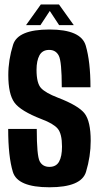

<svg xmlns="http://www.w3.org/2000/svg" viewBox="-20 -808 436 833"><path d="M194.5 4.5Q56 4.5 35.8 -62.2Q15.5 -129 15.5 -248.5H139.5Q139.5 -132.5 152.2 -108.2Q165 -84 194.5 -84Q223.5 -84 236.2 -106.5Q249 -129 249 -172Q249 -228 230.2 -250Q211.5 -272 160.5 -291Q69 -326.5 42.5 -363.2Q16 -400 16 -482.5Q16 -548 36.8 -614Q57.5 -680 194.5 -680Q331.5 -680 352 -610.2Q372.5 -540.5 372.5 -429.5H248Q248 -541.5 235 -566.5Q222 -591.5 193.5 -591.5Q164 -591.5 151.2 -568Q138.5 -544.5 138.5 -505Q138.5 -447 158 -426Q177.5 -405 230.5 -384.5Q320.5 -350 347 -315.8Q373.5 -281.5 373.5 -197Q373.5 -129.5 353.2 -62.5Q333 4.5 194.5 4.5ZM93 -699 157 -788.5H236L300 -699H236.5L196 -760.5L155.5 -699Z"/></svg>

Font: Anybody Condensed SemiBold
Style: Regular
Weight: 600
Width: 3
Designer: Tyler Finck
Foundry: Etcetera Type Company
Version: Version 1.010; ttfautohint (v1.8.3) -l 8 -r 50 -G 200 -x 14 